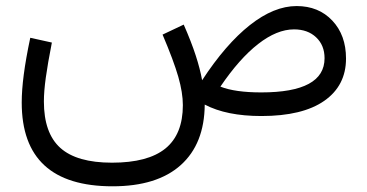

<svg xmlns="http://www.w3.org/2000/svg" viewBox="-20 -391 1236 647"><path d="M979.5 -370.6Q1053.7 -370.6 1099.9 -321.5Q1146 -272.5 1146 -193.8Q1146 -102.5 1072.8 -51.3Q999.5 0 860.8 0Q743.2 0 669.9 -38.6Q668.9 93.8 589.1 165.3Q509.3 236.8 359.4 236.8Q53.2 236.8 53.2 -45.4Q53.2 -86.9 60.1 -139.6Q66.9 -192.4 82 -263.7L154.8 -247.6Q140.6 -175.3 134.3 -129.2Q127.9 -83 127.9 -49.3Q127.9 57.6 183.3 107.4Q238.8 157.2 357.4 157.2Q478.5 157.2 537.4 109.4Q596.2 61.5 596.2 -36.6Q596.2 -78.6 580.8 -132.3Q565.4 -186 527.8 -274.4L599.1 -308.1Q625 -249 639.6 -203.9Q654.3 -158.7 661.1 -120.6Q740.7 -242.2 822 -306.4Q903.3 -370.6 979.5 -370.6ZM970.7 -292Q913.1 -292 849.9 -242.7Q786.6 -193.4 722.7 -99.1Q772 -79.6 860.4 -79.6Q1073.7 -79.6 1073.7 -194.8Q1073.7 -238.3 1045.4 -265.1Q1017.1 -292 970.7 -292Z"/></svg>

Font: Estedad-FD Regular
Style: FD-Regular
Weight: 400
Designer: Amin Abedi
Version: Version 7.3